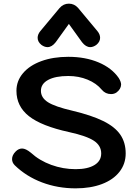

<svg xmlns="http://www.w3.org/2000/svg" viewBox="-20 -1021 754 1051"><path d="M61 -116Q46 -131 46 -150Q46 -172 66 -192Q82 -208 101 -208Q121 -208 149 -185Q196 -142 260.5 -118.5Q325 -95 394 -95Q460 -95 497 -117.5Q534 -140 534 -181Q534 -224 494 -250.5Q454 -277 358 -298Q207 -331 138.5 -385Q70 -439 70 -524Q70 -578 106 -620.5Q142 -663 206.5 -686.5Q271 -710 354 -710Q447 -710 519.5 -679.5Q592 -649 630 -594Q643 -573 643 -558Q642 -533 618 -515Q605 -506 588 -506Q557 -506 537 -530Q508 -565 459.5 -585Q411 -605 354 -605Q283 -605 243.5 -583.5Q204 -562 204 -524Q204 -486 242.5 -461.5Q281 -437 376 -415Q481 -390 545 -358.5Q609 -327 638.5 -284Q668 -241 668 -181Q668 -124 634 -80.5Q600 -37 538 -13.5Q476 10 394 10Q296 10 210 -22.5Q124 -55 61 -116ZM186 -814Q186 -833 201 -851L306 -977Q327 -1001 357 -1001Q387 -1001 408 -977L513 -851Q528 -833 528 -814Q528 -792 507 -775Q490 -763 474 -763Q450 -763 429 -790L357 -890L285 -790Q264 -763 240 -763Q224 -763 207 -775Q186 -792 186 -814Z"/></svg>

Font: Kodchasan
Style: Bold
Weight: 700
Designer: Katatrad Aksorn Co.,Ltd.
Foundry: Cadson Demak Co.,Ltd.
Version: Version 1.000; ttfautohint (v1.6)